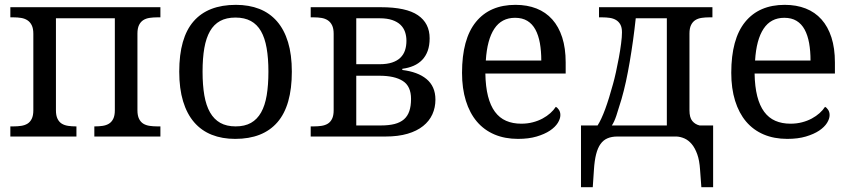

<svg xmlns="http://www.w3.org/2000/svg" viewBox="-20 -566 3532 796"><path d="M645 -536.1V-494.1H631.8Q615.2 -494.1 600.3 -491.9Q585.4 -489.7 574.2 -482.7Q563 -475.6 556.4 -462.2Q549.8 -448.7 549.8 -426.8V-108.9Q549.8 -86.9 556.4 -73.5Q563 -60.1 574.2 -53.2Q585.4 -46.4 600.3 -44.2Q615.2 -42 631.8 -42H645V0H371.1V-42H374Q390.6 -42 405.5 -44.2Q420.4 -46.4 431.6 -53.2Q442.9 -60.1 449.5 -73.5Q456.1 -86.9 456.1 -108.9V-490.2H211.9V-108.9Q211.9 -86.9 218.5 -73.5Q225.1 -60.1 236.3 -53.2Q247.6 -46.4 262.5 -44.2Q277.3 -42 293.9 -42H296.9V0H22.9V-42H36.1Q52.7 -42 67.6 -44.2Q82.5 -46.4 93.8 -53.2Q105 -60.1 111.6 -73.5Q118.2 -86.9 118.2 -108.9V-425.8Q118.2 -447.8 111.6 -461.2Q105 -474.6 93.8 -481.9Q82.5 -489.3 67.6 -491.7Q52.7 -494.1 36.1 -494.1H22.9V-536.1Z M1189.9 -269Q1189.9 -127.9 1130.1 -59.1Q1070.3 9.8 955.1 9.8Q900.9 9.8 857.9 -7.3Q814.9 -24.4 784.9 -59.1Q754.9 -93.8 739 -146.2Q723.1 -198.7 723.1 -269Q723.1 -409.2 782.5 -477.5Q841.8 -545.9 958 -545.9Q1012.2 -545.9 1055.2 -529.1Q1098.1 -512.2 1128.2 -477.8Q1158.2 -443.4 1174.1 -391.4Q1189.9 -339.4 1189.9 -269ZM819.8 -269Q819.8 -213.4 827.1 -170.9Q834.5 -128.4 850.8 -99.9Q867.2 -71.3 893.3 -56.6Q919.4 -42 957 -42Q994.6 -42 1020.5 -56.6Q1046.4 -71.3 1062.5 -99.9Q1078.6 -128.4 1085.7 -170.9Q1092.8 -213.4 1092.8 -269Q1092.8 -324.7 1085.4 -366.7Q1078.1 -408.7 1062 -436.8Q1045.9 -464.8 1019.8 -479Q993.7 -493.2 956.1 -493.2Q918.5 -493.2 892.6 -479Q866.7 -464.8 850.6 -436.8Q834.5 -408.7 827.1 -366.7Q819.8 -324.7 819.8 -269Z M1268.1 -536.1H1559.1Q1664.1 -536.1 1712.6 -502.9Q1761.2 -469.7 1761.2 -407.2Q1761.2 -377.4 1753.2 -355.2Q1745.1 -333 1730.2 -317.6Q1715.3 -302.2 1694.6 -293.2Q1673.8 -284.2 1647.9 -280.8V-275.9Q1679.7 -272 1704.8 -262.7Q1730 -253.4 1748 -238.5Q1766.1 -223.6 1775.6 -202.4Q1785.2 -181.2 1785.2 -152.8Q1785.2 -120.1 1772.5 -92Q1759.8 -64 1734.1 -43.5Q1708.5 -22.9 1669.7 -11.5Q1630.9 0 1578.1 0H1268.1V-42H1281.2Q1297.9 -42 1312.7 -44.2Q1327.6 -46.4 1338.9 -53.2Q1350.1 -60.1 1356.7 -73.5Q1363.3 -86.9 1363.3 -108.9V-425.8Q1363.3 -447.8 1356.7 -461.2Q1350.1 -474.6 1338.9 -481.9Q1327.6 -489.3 1312.7 -491.7Q1297.9 -494.1 1281.2 -494.1H1268.1ZM1559.1 -45.9Q1592.3 -45.9 1616 -52Q1639.6 -58.1 1654.8 -71.3Q1669.9 -84.5 1677 -105.5Q1684.1 -126.5 1684.1 -155.8Q1684.1 -208.5 1650.1 -230.2Q1616.2 -252 1553.2 -252H1457V-45.9ZM1457 -490.2V-299.8H1554.2Q1584.5 -299.8 1605.7 -306.9Q1627 -314 1640.1 -326.9Q1653.3 -339.8 1659.2 -357.7Q1665 -375.5 1665 -397Q1665 -416.5 1659.2 -433.6Q1653.3 -450.7 1640.4 -463.1Q1627.4 -475.6 1606.2 -482.9Q1585 -490.2 1554.2 -490.2Z M2115.2 -492.2Q2059.6 -492.2 2029.5 -447Q1999.5 -401.9 1994.1 -314.9H2224.1Q2224.1 -354.5 2218.3 -387.2Q2212.4 -419.9 2199.7 -443.4Q2187 -466.8 2166.3 -479.5Q2145.5 -492.2 2115.2 -492.2ZM2127.4 9.8Q2073.2 9.8 2030 -8.5Q1986.8 -26.9 1957 -62Q1927.2 -97.2 1911.4 -148.2Q1895.5 -199.2 1895.5 -264.2Q1895.5 -404.3 1953.1 -475.1Q2010.7 -545.9 2117.2 -545.9Q2165.5 -545.9 2204.1 -530.8Q2242.7 -515.6 2269.5 -485.6Q2296.4 -455.6 2310.8 -410.9Q2325.2 -366.2 2325.2 -307.1V-261.2H1992.2Q1993.2 -206.5 2003.2 -167.2Q2013.2 -127.9 2032 -102.5Q2050.8 -77.1 2078.1 -65.2Q2105.5 -53.2 2141.1 -53.2Q2167 -53.2 2189.2 -59.1Q2211.4 -64.9 2229.5 -74.7Q2247.6 -84.5 2261.5 -96.9Q2275.4 -109.4 2284.2 -123Q2291 -120.1 2297.1 -110.8Q2303.2 -101.6 2303.2 -88.9Q2303.2 -73.7 2292.5 -56.4Q2281.7 -39.1 2259.8 -24.4Q2237.8 -9.8 2204.8 0Q2171.9 9.8 2127.4 9.8Z M2457.5 -45.9Q2473.1 -70.3 2489 -113.5Q2504.9 -156.7 2521.5 -217.8Q2527.3 -238.3 2533.7 -267.3Q2540 -296.4 2545.7 -326.7Q2551.3 -356.9 2554.9 -385Q2558.6 -413.1 2558.6 -432.1Q2558.6 -452.1 2552 -464.1Q2545.4 -476.1 2534.2 -482.9Q2522.9 -489.7 2508.1 -491.9Q2493.2 -494.1 2476.6 -494.1H2463.4V-536.1H2933.6V-494.1H2920.4Q2903.8 -494.1 2888.9 -491.9Q2874 -489.7 2862.8 -482.7Q2851.6 -475.6 2845 -462.2Q2838.4 -448.7 2838.4 -426.8V-108.9Q2838.4 -78.6 2850.1 -64.5Q2861.8 -50.3 2880.4 -45.9H2936.5V210H2887.7L2882.3 137.2Q2879.9 99.1 2870.6 73.2Q2861.3 47.4 2847.9 31.5Q2834.5 15.6 2818.4 8.3Q2802.2 1 2785.6 0H2539.6Q2516.1 0 2498.8 7.3Q2481.4 14.6 2469.7 31Q2458 47.4 2451.4 73.5Q2444.8 99.6 2442.4 137.2L2437.5 210H2388.7V-45.9ZM2556.6 -154.8Q2543.9 -112.3 2535.2 -86.2Q2526.4 -60.1 2516.6 -45.9H2744.6V-490.2H2615.7Q2610.8 -444.3 2604.5 -398.7Q2598.1 -353 2590.8 -310.1Q2583.5 -267.1 2575 -227.8Q2566.4 -188.5 2556.6 -154.8Z M3231.4 -492.2Q3175.8 -492.2 3145.8 -447Q3115.7 -401.9 3110.4 -314.9H3340.3Q3340.3 -354.5 3334.5 -387.2Q3328.6 -419.9 3315.9 -443.4Q3303.2 -466.8 3282.5 -479.5Q3261.7 -492.2 3231.4 -492.2ZM3243.7 9.8Q3189.5 9.8 3146.2 -8.5Q3103 -26.9 3073.2 -62Q3043.5 -97.2 3027.6 -148.2Q3011.7 -199.2 3011.7 -264.2Q3011.7 -404.3 3069.3 -475.1Q3127 -545.9 3233.4 -545.9Q3281.7 -545.9 3320.3 -530.8Q3358.9 -515.6 3385.7 -485.6Q3412.6 -455.6 3427 -410.9Q3441.4 -366.2 3441.4 -307.1V-261.2H3108.4Q3109.4 -206.5 3119.4 -167.2Q3129.4 -127.9 3148.2 -102.5Q3167 -77.1 3194.3 -65.2Q3221.7 -53.2 3257.3 -53.2Q3283.2 -53.2 3305.4 -59.1Q3327.6 -64.9 3345.7 -74.7Q3363.8 -84.5 3377.7 -96.9Q3391.6 -109.4 3400.4 -123Q3407.2 -120.1 3413.3 -110.8Q3419.4 -101.6 3419.4 -88.9Q3419.4 -73.7 3408.7 -56.4Q3397.9 -39.1 3376 -24.4Q3354 -9.8 3321 0Q3288.1 9.8 3243.7 9.8Z"/></svg>

Font: Droid-TTFautohint Serif
Style: Regular
Weight: 400
Foundry: Ascender Corporation
Version: Version 1.00; ttfautohint (v1.00rc1.4-1a1c-dirty) -l 8 -r 50